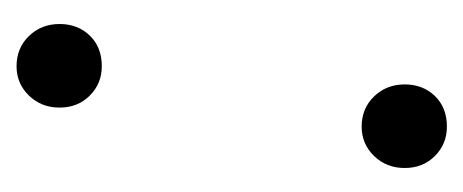

<svg xmlns="http://www.w3.org/2000/svg" viewBox="-184 -371 560 232"><g transform="rotate(90 96.0 -255.0)"><path d="M60 5Q38 5 23.5 -10Q9 -25 9 -47Q9 -69 23 -83.5Q37 -98 60 -98Q81 -98 95.5 -83.5Q110 -69 110 -47Q110 -25 95.5 -10Q81 5 60 5ZM133 -412Q111 -412 96.5 -427Q82 -442 82 -464Q82 -486 96 -500.5Q110 -515 133 -515Q154 -515 168.5 -500.5Q183 -486 183 -464Q183 -442 168.5 -427Q154 -412 133 -412Z"/></g></svg>

Font: DM Sans Light
Style: Italic
Weight: 300
Italic angle: -10°
Designer: Colophon Foundry, Jonny Pinhorn
Foundry: Colophon Foundry
Version: Version 4.004;gftools[0.9.30]